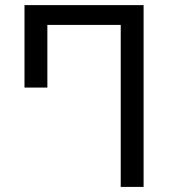

<svg xmlns="http://www.w3.org/2000/svg" viewBox="-20 -734 682 754"><path d="M454.1 0V-636.2H166V-390.1H76.2V-713.9H543.9V0Z"/></svg>

Font: Kurinto Seri
Style: Regular
Weight: 400
Designer: Kurinto was developed by Clint Goss from a range of fonts that are compatible with the SIL Open Font License Version 1.1
Foundry: Clinton F. Goss
Version: Version 2.196; July 25, 2020